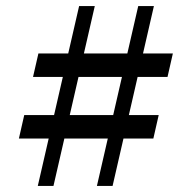

<svg xmlns="http://www.w3.org/2000/svg" viewBox="-20 -612 631 632"><path d="M299 0 435 -592H486.6L350.6 0ZM42.2 -156 59.8 -233.3H502.4L484.8 -156ZM104.4 0 240.4 -592H292L156 0ZM88.7 -358.7 106.4 -436H549L531.4 -358.7Z"/></svg>

Font: Platypi Light
Style: Regular
Weight: 300
Designer: David Sargent
Foundry: Bolt Cutter Type
Version: Version 1.200